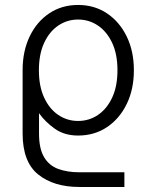

<svg xmlns="http://www.w3.org/2000/svg" viewBox="-20 -536 613 771"><path d="M136.7 0Q136.7 61 157 95Q177.2 128.9 213.6 142.3Q250 155.8 298.3 155.8H479.5V214.8H298.3Q195.8 214.8 133.3 164.6Q70.8 114.3 70.8 0V-254.4Q70.8 -330.6 99.1 -389.6Q127.4 -448.7 177.7 -482.4Q228 -516.1 293.5 -516.1Q359.4 -516.1 409.9 -482.2Q460.4 -448.2 489 -389.2Q517.6 -330.1 517.6 -253.9Q517.6 -177.7 489 -118.7Q460.4 -59.6 409.9 -25.6Q359.4 8.3 293.5 8.3Q238.8 8.3 200.2 -19Q161.6 -46.4 136.7 -81.5ZM136.2 -253.9Q136.2 -189 157.5 -143.6Q178.7 -98.1 214.4 -74.2Q250 -50.3 293.5 -50.3Q337.4 -50.3 373 -74.2Q408.7 -98.1 430.2 -143.6Q451.7 -189 451.7 -253.9Q451.7 -318.8 430.2 -364.3Q408.7 -409.7 373 -433.6Q337.4 -457.5 293.5 -457.5Q250 -457.5 214.4 -433.6Q178.7 -409.7 157.5 -364.3Q136.2 -318.8 136.2 -253.9Z"/></svg>

Font: Giphurs Light
Style: Regular
Weight: 300
Version: Version 0.920; ttfautohint (v1.8.4.7-5d5b)